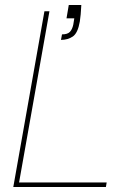

<svg xmlns="http://www.w3.org/2000/svg" viewBox="-20 -745 520 765"><path d="M33 0 157 -700H177L56 -18H405L402 0ZM223 -586 227 -608Q249 -608 258.5 -618Q268 -628 272 -647L276 -672H245L254 -725H304Q303 -703 301.5 -688Q300 -673 298 -659Q290 -613 270 -599.5Q250 -586 223 -586Z"/></svg>

Font: DM Sans 11pt Thin
Style: Italic
Weight: 250
Italic angle: -10°
Version: Version 4.004;gftools[0.9.30]